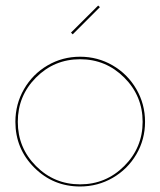

<svg xmlns="http://www.w3.org/2000/svg" viewBox="-20 -676 584 700"><path d="M245.1 -550.8 238.8 -557.1 337.9 -655.8 344.2 -649.9ZM272 3.9Q173.8 3.9 105 -64.9Q36.1 -133.8 36.1 -231.9Q36.1 -296.4 67.6 -351.1Q99.1 -405.8 153.3 -437.5Q207.5 -469.2 272 -469.2Q336.4 -469.2 390.9 -437.5Q445.3 -405.8 477.1 -351.1Q508.8 -296.4 508.8 -231.9Q508.8 -167.5 477.1 -113.3Q445.3 -59.1 390.9 -27.6Q336.4 3.9 272 3.9ZM111.3 -393.3Q44.9 -326.7 44.9 -231.9Q44.9 -137.2 111.3 -70.6Q177.7 -3.9 272 -3.9Q366.2 -3.9 433.1 -70.8Q500 -137.7 500 -231.9Q500 -326.2 433.1 -393.1Q366.2 -460 272 -460Q177.7 -460 111.3 -393.3Z"/></svg>

Font: Rawengulk
Style: Ultralight
Weight: 200
Version: Version 0.92